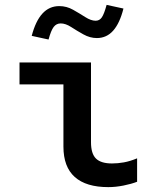

<svg xmlns="http://www.w3.org/2000/svg" viewBox="-20 -757 640 787"><path d="M424 10Q333 10 286.5 -31.5Q240 -73 240 -156V-411H60V-501H353V-174Q353 -127 373.5 -107Q394 -87 439 -87Q463 -87 488 -91.5Q513 -96 542 -108V-12Q519 -3 486.5 3.5Q454 10 424 10ZM179 -595 110 -610Q126 -671 154 -701.5Q182 -732 223 -732Q253 -732 279.5 -717Q306 -702 329.5 -687Q353 -672 372 -672Q388 -672 397.5 -686Q407 -700 417 -737L486 -722Q471 -662 444 -631.5Q417 -601 377 -601Q349 -601 322 -616Q295 -631 272 -646Q249 -661 229 -661Q211 -661 200 -646.5Q189 -632 179 -595Z"/></svg>

Font: Red Hat Mono SemiBold
Style: Regular
Weight: 600
Monospace: yes
Designer: Pentagram, MCKL
Foundry: Pentagram, MCKL
Version: Version 1.023